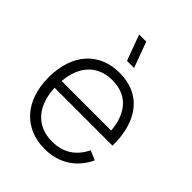

<svg xmlns="http://www.w3.org/2000/svg" viewBox="-222 -890 1023 1023"><g transform="rotate(45 289.5 -378.0)"><path d="M273.5 -627.5H327L273.5 -772.5H220ZM294.5 -41C180 -41 107.5 -119.5 102 -253.5H538.5C541 -442.5 450 -555 291.5 -555C137 -555 40 -446 40 -270C40 -95 140 15 294.5 15C400.5 15 483 -37 527 -131L474 -154C439 -83 382 -41 294.5 -41ZM103 -305.5C113.5 -428 182 -500 291.5 -500C400.5 -500 466 -431 476.5 -305.5Z"/></g></svg>

Font: Vela Sans Light
Style: Regular
Weight: 300
Designer: Principal design: Mikhail Sharanda - project Manrope.
Design modification: Ravid Balaliev
Foundry: Mikhail Sharanda
Version: Version 1.001